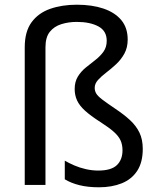

<svg xmlns="http://www.w3.org/2000/svg" viewBox="-20 -785 671 815"><path d="M522 -617Q522 -583 508 -557.5Q494 -532 473 -512.5Q452 -493 431 -477Q410 -461 396 -445.5Q382 -430 382 -412Q382 -399 388.5 -388Q395 -377 414 -362.5Q433 -348 470 -323Q506 -299 532 -275Q558 -251 572 -222Q586 -193 586 -153Q586 -96 562.5 -60Q539 -24 497 -7Q455 10 400 10Q353 10 317 1Q281 -8 255 -24V-103Q272 -93 295 -83Q318 -73 344.5 -67Q371 -61 397 -61Q452 -61 476 -84Q500 -107 500 -147Q500 -171 491.5 -189.5Q483 -208 462.5 -226Q442 -244 406 -267Q364 -294 340.5 -315.5Q317 -337 307 -359Q297 -381 297 -407Q297 -438 310.5 -460Q324 -482 344.5 -498.5Q365 -515 385.5 -531Q406 -547 419.5 -566Q433 -585 433 -612Q433 -654 397.5 -673Q362 -692 306 -692Q271 -692 240.5 -682.5Q210 -673 191.5 -650Q173 -627 173 -584V0H85V-584Q85 -651 114 -690.5Q143 -730 193 -747.5Q243 -765 306 -765Q371 -765 419.5 -748.5Q468 -732 495 -699.5Q522 -667 522 -617Z"/></svg>

Font: Noto Sans Telugu
Style: Regular
Weight: 400
Designer: Jelle Bosma - Monotype Design Team
Foundry: Monotype Imaging Inc.
Version: Version 2.003